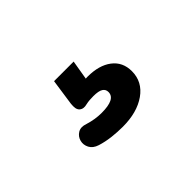

<svg xmlns="http://www.w3.org/2000/svg" viewBox="-42 -169 513 513"><g transform="rotate(-45 215.0 88.0)"><path d="M207.5 196.2Q188 196.2 166.8 193.8Q145.5 191.2 127.5 185.5Q110.8 180.2 104.4 167.9Q98 155.5 101.4 142.8Q104.8 130 116.1 123.1Q127.5 116.2 144.2 122.2Q157.5 126.2 169.4 128.1Q181.2 130 194 130Q220 130 233.1 123.4Q246.2 116.8 246.2 103.2Q246.2 93.2 237.9 87.9Q229.5 82.5 209.5 82.5Q202.8 82.5 195.6 83Q188.5 83.5 181 85.2Q174.2 87 168.8 86.2Q163.2 85.5 158.2 81.2Q154.2 77 153.1 70.8Q152 64.5 153 54.5L163.8 -20H237.8L225 56.2L189.5 43Q201.2 38.8 213.4 36.8Q225.5 34.8 235.5 34.8Q278.8 34.8 304.2 54.1Q329.8 73.5 329.8 108.2Q329.8 148.2 295.8 172.2Q261.8 196.2 207.5 196.2Z"/></g></svg>

Font: Nunito ExtraLight
Style: Regular
Weight: 200
Designer: Vernon Adams
Foundry: Vernon Adams
Version: Version 3.602;April 4, 2023;FontCreator 14.0.0.2856 64-bit